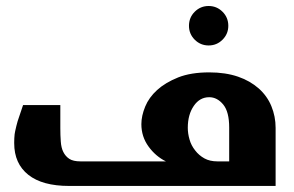

<svg xmlns="http://www.w3.org/2000/svg" viewBox="-20 -614 970 634"><path d="M604 -528.8Q604 -556.2 623 -575.2Q642.1 -594.2 668.9 -594.2Q695.8 -594.2 714.8 -575.2Q733.9 -556.2 733.9 -528.8Q733.9 -502 714.8 -482.9Q695.8 -463.9 668.9 -463.9Q642.1 -463.9 623 -482.9Q604 -502 604 -528.8ZM179.2 -190.9Q179.2 -167 180.7 -147Q182.1 -126 189 -112.3Q196.3 -97.7 209 -89.4Q221.7 -81.1 246.1 -81.1H527.8Q493.7 -98.1 470.7 -129.9Q446.8 -162.6 446.8 -204.1Q446.8 -231.4 459.5 -262.2Q471.7 -292 499 -316.9Q525.9 -341.3 568.4 -358.4Q610.4 -375 670.9 -375Q724.6 -375 766.1 -360.8Q805.7 -347.2 834.5 -321.8Q862.3 -296.9 876 -263.7Q890.1 -229.5 890.1 -191.9V0H208Q120.1 0 73.7 -36.6Q26.9 -73.7 26.9 -141.1V-144Q26.9 -157.7 28.3 -170.9Q29.3 -178.7 34.2 -198.7Q37.6 -213.4 43.5 -229.5L56.2 -267.1H179.2ZM736.8 -192.9Q736.8 -244.6 717.3 -268.6Q697.3 -293 670.9 -293Q639.6 -293 620.1 -264.6Q600.1 -235.8 600.1 -191.9Q600.1 -172.9 606 -152.8Q611.3 -133.8 624.5 -117.2Q636.7 -101.1 655.3 -90.8Q672.9 -81.1 698.2 -81.1H736.8Z"/></svg>

Font: SimahzazaarabicW05-Bold
Style: Regular
Weight: 700
Designer: Ahmed zaza
Foundry: Ahmed zaza
Version: Version 1.001